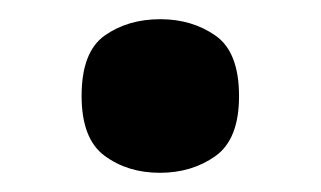

<svg xmlns="http://www.w3.org/2000/svg" viewBox="-20 -172 334 200"><path d="M146.5 8Q113 8 89 -9.7Q65 -27.3 65 -72.1Q65 -118 89.1 -135Q113.2 -152 147 -152Q180 -152 204.5 -134.9Q229 -117.8 229 -71.8Q229 -27 204.5 -9.5Q180 8 146.5 8Z"/></svg>

Font: Noto Serif Vithkuqi
Style: Regular
Weight: 400
Version: Version 1.005